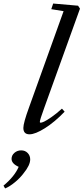

<svg xmlns="http://www.w3.org/2000/svg" viewBox="-130 -745 471 1081"><path d="M36.1 11.2Q1.5 11.2 1.5 -24.9Q1.5 -52.7 33.2 -139.6L228 -682.1L158.7 -693.4L169.4 -725.1L309.6 -712.9L320.3 -696.3L119.1 -137.7Q94.2 -69.8 94.2 -58.1Q94.2 -54.2 99.1 -54.2Q105 -54.2 118.4 -60.3Q131.8 -66.4 159.4 -85.4Q187 -104.5 218.8 -133.3L233.9 -116.2Q178.2 -58.1 123.3 -23.4Q68.4 11.2 36.1 11.2ZM-101.1 315.9 -110.4 300.3Q-47.4 247.6 -24.9 194.3Q-64.9 176.3 -64.9 149.4Q-64.9 129.4 -48.8 115.5Q-32.7 101.6 -10.7 101.6Q11.7 101.6 25.9 116.5Q40 131.3 40 152.3Q40 185.1 2.9 230.5Q-16.1 256.3 -45.7 280.8Q-75.2 305.2 -101.1 315.9Z"/></svg>

Font: Elstob 8pt Medium
Style: Italic
Weight: 500
Italic angle: -20°
Designer: Peter S. Baker
Version: Version 1.015